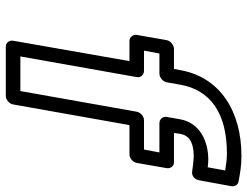

<svg xmlns="http://www.w3.org/2000/svg" viewBox="-115 -710 850 660"><g transform="rotate(90 310.0 -380.0)"><path d="M529 -671C464 -671 402 -641 390 -574L382 -528C379 -513 392 -503 403 -503H504L494 -450H393C378 -450 366 -436 364 -425L293 -25H174L245 -425C248 -440 235 -450 224 -450H154L164 -503H233C248 -503 261 -517 263 -528L271 -574C289 -678 369 -735 507 -735C528 -735 548 -732 566 -729L555 -669C546 -670 538 -671 529 -671ZM519 -621C537 -620 554 -618 566 -616C592 -611 599 -634 600 -641L620 -750C622 -761 616 -773 604 -775C578 -780 550 -785 516 -785C363 -785 245 -712 221 -574L217 -553H148C137 -553 121 -543 118 -528L100 -425C98 -414 106 -400 121 -400H190L120 0C118 11 125 25 140 25H310C321 25 336 15 339 0L410 -400H511C522 -400 537 -410 540 -425L558 -528C560 -539 553 -553 538 -553H437L440 -574C445 -603 466 -621 519 -621Z"/></g></svg>

Font: Asimov
Style: XWidOuIt
Weight: 500
Designer: Google
Version: Version 2.000980; 2014